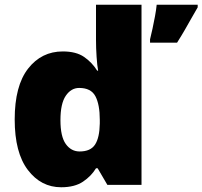

<svg xmlns="http://www.w3.org/2000/svg" viewBox="-20 -780 854 810"><path d="M238 10Q153 10 97.5 -63Q42 -136 42 -276Q42 -418 98.5 -490.5Q155 -563 245 -563Q301 -563 334.5 -540Q368 -517 390 -482H394Q390 -503 387.5 -540Q385 -577 385 -612V-760H577V0H433L392 -70H385Q365 -37 330 -13.5Q295 10 238 10ZM316 -141Q362 -141 381 -170Q400 -199 401 -259V-274Q401 -339 382.5 -374Q364 -409 314 -409Q280 -409 257.5 -376Q235 -343 235 -273Q235 -204 257.5 -172.5Q280 -141 316 -141ZM814 -749Q800 -725 787 -702Q774 -679 760 -654.5Q746 -630 727 -600H613V-614Q618 -634 623.5 -659.5Q629 -685 634 -712Q639 -739 641 -760H814Z"/></svg>

Font: Noto Sans Symbols Black
Style: Regular
Weight: 900
Version: Version 2.002